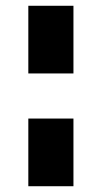

<svg xmlns="http://www.w3.org/2000/svg" viewBox="-20 -645 352 665"><path d="M78.1 -390.6H234.4V-625H78.1ZM78.1 0H234.4V-234.4H78.1Z"/></svg>

Font: Sorena-Fanum Normal
Style: Regular
Weight: 400
Designer: Mohammad Darvishi
Version: Version 1.000;March 20, 2024;FontCreator 15.0.0.2958 64-bit